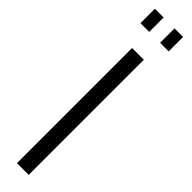

<svg xmlns="http://www.w3.org/2000/svg" viewBox="-308 -840 809 809"><g transform="rotate(45 96.5 -435.5)"><path d="M61 0V-686H131V0ZM12 -785V-871H64V-785ZM129 -785V-871H180V-785Z"/></g></svg>

Font: Archivo ExtraCondensed Light
Style: Regular
Weight: 300
Width: 2
Designer: Hector Gatti
Foundry: Omnibus-Type
Version: Version 2.001